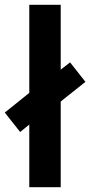

<svg xmlns="http://www.w3.org/2000/svg" viewBox="-45 -780 376 800"><path d="M77 0H208V-357L311 -439L247 -520L208 -490V-760H77V-393L-25 -311L39 -230L77 -261Z"/></svg>

Font: Noto Sans Georgian ExtraCondensed Bold
Style: Regular
Weight: 700
Width: 2
Designer: Monotype Design Team, Akaki Razmadze
Foundry: Google LLC
Version: Version 2.005